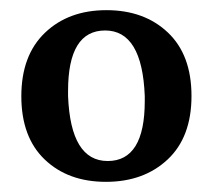

<svg xmlns="http://www.w3.org/2000/svg" viewBox="-20 -711 419 378"><path d="M114 -522Q119 -394 192 -394Q265 -394 265 -512Q265 -517 265 -522Q260 -651 187 -651Q114 -651 114 -532Q114 -527 114 -522ZM310.5 -647Q357 -603 357 -522Q357 -441 310 -397Q263 -353 188.5 -353Q114 -353 68 -397Q22 -441 22 -521.5Q22 -602 68.5 -646.5Q115 -691 189.5 -691Q264 -691 310.5 -647Z"/></svg>

Font: Halant Semibold
Style: Regular
Weight: 600
Version: Version 1.100;PS 1.0;hotconv 1.0.78;makeotf.lib2.5.61930; tt